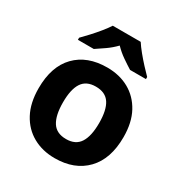

<svg xmlns="http://www.w3.org/2000/svg" viewBox="-180 -896 979 1036"><g transform="rotate(30 309.5 -378.0)"><path d="M574 -274Q574 -138 502.5 -64Q431 10 308 10Q232 10 172.5 -23Q113 -56 79 -119.5Q45 -183 45 -274Q45 -410 116 -483Q187 -556 311 -556Q388 -556 447 -523Q506 -490 540 -427.5Q574 -365 574 -274ZM197 -274Q197 -193 223.5 -151.5Q250 -110 310 -110Q369 -110 395.5 -151.5Q422 -193 422 -274Q422 -355 395.5 -395.5Q369 -436 309 -436Q250 -436 223.5 -395.5Q197 -355 197 -274ZM397 -766Q411 -744 433.5 -716.5Q456 -689 480 -663Q504 -637 522 -619V-606H423Q397 -622 366 -643.5Q335 -665 309 -692Q283 -665 253 -644Q223 -623 197 -606H98V-619Q117 -638 140.5 -663.5Q164 -689 186.5 -716.5Q209 -744 223 -766Z"/></g></svg>

Font: Noto Sans Telugu
Style: Bold
Weight: 700
Designer: Jelle Bosma - Monotype Design Team
Foundry: Monotype Imaging Inc.
Version: Version 2.005; ttfautohint (v1.8.4.7-5d5b)